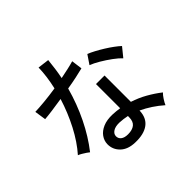

<svg xmlns="http://www.w3.org/2000/svg" viewBox="-190 -1075 1381 1381"><g transform="rotate(-45 500.0 -384.5)"><path d="M463 52Q391 50 351.5 11.5Q312 -27 313 -82Q314 -116 334.5 -145Q355 -174 394.5 -191Q434 -208 490 -206Q508 -205 526 -203.5Q544 -202 561 -199V-445H648V-177Q707 -158 760 -128Q813 -98 859 -62Q845 -49 829.5 -25Q814 -1 807 16Q733 -49 648 -89Q646 -16 598 19.5Q550 55 463 52ZM184 -128Q177 -134 163 -143.5Q149 -153 133.5 -162Q118 -171 107 -175Q170 -246 221 -344Q272 -442 305 -549Q249 -540 200.5 -533.5Q152 -527 124 -525L111 -612Q148 -613 206 -618.5Q264 -624 328 -634Q339 -682 345.5 -729Q352 -776 353 -821L440 -810Q436 -770 430.5 -729.5Q425 -689 417 -650Q457 -658 493 -666Q529 -674 556 -682L567 -599Q536 -591 491.5 -581.5Q447 -572 397 -564Q363 -440 308.5 -328.5Q254 -217 184 -128ZM831 -437Q810 -460 772.5 -487.5Q735 -515 694.5 -539Q654 -563 624 -574L670 -642Q693 -633 723 -617Q753 -601 784.5 -581.5Q816 -562 843 -542Q870 -522 887 -506ZM469 -26Q513 -26 537 -45.5Q561 -65 561 -108V-120Q524 -128 484 -130Q444 -131 421 -116.5Q398 -102 397 -79Q396 -56 414.5 -41Q433 -26 469 -26Z"/></g></svg>

Font: Zen Kaku Gothic New Medium
Style: Regular
Weight: 500
Designer: Yoshimichi Ohira
Foundry: Positype
Version: Version 1.002